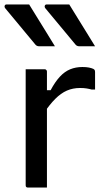

<svg xmlns="http://www.w3.org/2000/svg" viewBox="-22 -843 492 863"><path d="M109 -823Q128.7 -791.6 148 -759.8Q167.3 -728 187 -696.7Q206.8 -665.4 224.9 -635Q208.1 -635 190.8 -635Q173.5 -635 153.7 -635Q147.7 -635 143.2 -637.5Q138.7 -640 136.7 -643Q108.9 -677.1 87.3 -702.5Q65.8 -727.8 45.9 -752.4Q26 -777 1.2 -806.2Q-2.8 -811.8 -0.9 -817.4Q1 -823 7.6 -823Q26.3 -823 41.6 -823Q56.9 -823 73.3 -823Q89.7 -823 109 -823ZM289.3 -823Q309.1 -791.6 328.3 -759.8Q347.6 -728 367.3 -696.7Q387.1 -665.4 405.3 -635Q388.4 -635 371.1 -635Q353.8 -635 334.1 -635Q328.1 -635 323.6 -637.5Q319.1 -640 317.1 -643Q289.2 -677.1 267.7 -702.5Q246.1 -727.8 226.2 -752.4Q206.4 -777 181.5 -806.2Q177.5 -811.8 179.4 -817.4Q181.4 -823 187.9 -823Q206.7 -823 222 -823Q237.3 -823 253.6 -823Q270 -823 289.3 -823ZM172.6 -437.6H205.6Q225.7 -475.3 247 -498.2Q268.2 -521.1 293.3 -531.5Q318.4 -541.8 348.3 -541.8Q365.6 -541.8 377.7 -539.4Q389.7 -537 397.4 -533.4Q402.1 -531 403.7 -527.6Q405.3 -524.2 405.3 -518.5Q405.3 -508.7 405.3 -498.8Q405.3 -488.9 405.3 -479.5Q405.3 -470.1 405.3 -460.2Q405.3 -450.3 405.3 -440.5H390Q379.4 -443.5 367 -445.5Q354.7 -447.5 337.9 -447.5Q305.6 -447.5 278.7 -435.8Q251.8 -424.1 226.3 -398.5Q200.7 -373 172.6 -331ZM189 0Q175.2 0 161 0Q146.8 0 132.8 0Q118.9 0 104.4 0Q101.4 0 99.4 -0.5Q97.4 -1 95.9 -2.5Q94.4 -4 93.9 -6Q93.4 -8 93.4 -11Q93.4 -31.8 93.4 -67.7Q93.4 -103.7 93.4 -149.3Q93.4 -194.8 93.4 -244.3Q93.4 -293.7 93.4 -342.3Q93.4 -390.8 93.4 -432.6Q93.4 -464.9 93.4 -490.5Q93.4 -516.1 93.4 -531.8Q109.1 -531.8 123.5 -531.8Q137.9 -531.8 151.6 -531.8Q165.4 -531.8 178 -531.8Q182 -531.8 184 -530.3Q186 -528.8 187.5 -526.8Q189 -524.8 189 -520.8Q189 -495.3 189 -451.1Q189 -406.9 189 -351.1Q189 -295.4 189 -233.9Q189 -172.5 189 -112.1Q189 -51.8 189 0Z"/></svg>

Font: Recursive Sans Linear Light
Style: Regular
Weight: 300
Version: Version 1.085